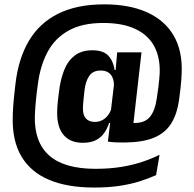

<svg xmlns="http://www.w3.org/2000/svg" viewBox="-20 -689 891 882"><path d="M360 -33Q303.5 -33 273 -68Q242.5 -103 242.5 -170.5Q242.5 -175.5 242.8 -181.8Q243 -188 243.5 -197.5Q244 -207 245.5 -222Q247 -237 250 -260Q256.5 -320 273.8 -364.5Q291 -409 322.8 -433.5Q354.5 -458 404 -458Q454.5 -458 477.5 -433.2Q500.5 -408.5 506.5 -367.5H536.5L503 -282Q503.5 -285.5 503.5 -289Q503.5 -292.5 503.5 -295.5Q503.5 -317.5 496.8 -333Q490 -348.5 476.5 -356.8Q463 -365 442.5 -365Q406.5 -365 389.8 -340.2Q373 -315.5 368 -272.5Q365.5 -250 364 -235.5Q362.5 -221 362 -212.5Q361.5 -204 361.2 -198.8Q361 -193.5 361 -189.5Q361 -159.5 375 -144.2Q389 -129 416.5 -129Q434 -129 448.8 -136.5Q463.5 -144 474.5 -157.5Q485.5 -171 491.5 -189.5L508.5 -124H481.5Q472.5 -98 458 -77.2Q443.5 -56.5 419.8 -44.8Q396 -33 360 -33ZM475.5 -38.5 489 -147 487.5 -164.5 507.5 -333 509.5 -349 518 -445 518.5 -448.5H630L585 -53.5ZM561.5 -126.5Q571 -125 578.5 -124.5Q586 -124 598.5 -124Q645.5 -124 669 -152.5Q692.5 -181 700.5 -239Q705 -267 707.5 -288.2Q710 -309.5 711.5 -325.2Q713 -341 713.5 -351Q716.5 -423.5 689 -475.5Q661.5 -527.5 602.8 -555.5Q544 -583.5 454.5 -583.5Q357 -583.5 294.5 -548.2Q232 -513 198.8 -450.8Q165.5 -388.5 154.5 -306.5Q151 -282.5 148.8 -263.2Q146.5 -244 145 -228Q143.5 -212 142.5 -198.8Q141.5 -185.5 141 -174.5Q140.5 -163.5 140 -154Q137.5 -35.5 206.2 25.5Q275 86.5 419 86.5Q483.5 86.5 537 77.8Q590.5 69 634.2 54.2Q678 39.5 713 22L697 115.5Q661.5 131.5 620 144.5Q578.5 157.5 527.5 165Q476.5 172.5 412 172.5Q288.5 172.5 204.2 136.5Q120 100.5 78 29Q36 -42.5 38.5 -149.5Q38.5 -160 39 -172.2Q39.5 -184.5 40.5 -198.5Q41.5 -212.5 43 -228.8Q44.5 -245 46.5 -263.8Q48.5 -282.5 51 -303.5Q64.5 -420 113 -501.8Q161.5 -583.5 247.5 -626.2Q333.5 -669 459 -669Q574.5 -669 655.5 -632.5Q736.5 -596 777.8 -525.5Q819 -455 814.5 -352Q814 -340 813 -323.8Q812 -307.5 809.5 -285.8Q807 -264 803 -234Q794 -165.5 766.5 -121.8Q739 -78 688 -56.8Q637 -35.5 556.5 -34.5Q536 -34 515.5 -34.8Q495 -35.5 475.5 -38.5Z"/></svg>

Font: Anek Latin SemiBold
Style: Regular
Weight: 600
Designer: Yesha Goshar
Foundry: Ek Type
Version: Version 1.003